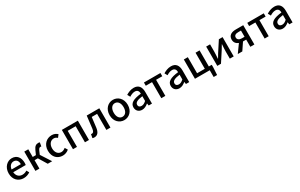

<svg xmlns="http://www.w3.org/2000/svg" viewBox="323 -2555 7412 4740"><g transform="rotate(-30 4029.5 -185.5)"><path d="M316 13C388 13 451 -11 502 -45L462 -118C422 -92 380 -77 331 -77C236 -77 170 -140 161 -245H518C521 -258 523 -281 523 -303C523 -459 445 -564 299 -564C170 -564 48 -453 48 -274C48 -93 167 13 316 13ZM160 -324C171 -421 232 -474 301 -474C381 -474 424 -419 424 -324Z M943 -289 984 -384C1010 -444 1032 -453 1061 -453C1069 -453 1073 -452 1080 -450L1099 -557C1089 -561 1076 -564 1063 -564C997 -564 952 -542 909 -447L857 -331H766V-550H652V0H766V-239H859L1004 0H1130Z M1430 13C1493 13 1558 -10 1608 -55L1561 -131C1528 -103 1487 -81 1441 -81C1349 -81 1286 -158 1286 -274C1286 -391 1352 -469 1444 -469C1482 -469 1513 -453 1543 -426L1600 -501C1560 -536 1509 -564 1439 -564C1294 -564 1167 -458 1167 -274C1167 -92 1281 13 1430 13Z M1723 0H1837V-458H2064V0H2179V-550H1723Z M2330 13C2419 13 2471 -50 2487 -172C2500 -267 2511 -364 2522 -458H2675V0H2791V-550H2432C2418 -434 2405 -318 2391 -203C2382 -128 2357 -97 2321 -97C2311 -97 2303 -99 2295 -101L2275 4C2292 10 2308 13 2330 13Z M3184 13C3320 13 3443 -92 3443 -274C3443 -458 3320 -564 3184 -564C3048 -564 2925 -458 2925 -274C2925 -92 3048 13 3184 13ZM3184 -81C3098 -81 3044 -158 3044 -274C3044 -391 3098 -469 3184 -469C3271 -469 3325 -391 3325 -274C3325 -158 3271 -81 3184 -81Z M3693 13C3759 13 3818 -20 3868 -63H3871L3881 0H3975V-331C3975 -477 3912 -564 3775 -564C3687 -564 3610 -528 3553 -492L3596 -414C3643 -444 3697 -470 3755 -470C3836 -470 3859 -414 3860 -350C3631 -325 3531 -264 3531 -146C3531 -49 3598 13 3693 13ZM3728 -78C3679 -78 3642 -100 3642 -154C3642 -216 3697 -257 3860 -277V-142C3815 -101 3776 -78 3728 -78Z M4241 0H4356V-458H4533V-550H4063V-458H4241Z M4755 13C4821 13 4880 -20 4930 -63H4933L4943 0H5037V-331C5037 -477 4974 -564 4837 -564C4749 -564 4672 -528 4615 -492L4658 -414C4705 -444 4759 -470 4817 -470C4898 -470 4921 -414 4922 -350C4693 -325 4593 -264 4593 -146C4593 -49 4660 13 4755 13ZM4790 -78C4741 -78 4704 -100 4704 -154C4704 -216 4759 -257 4922 -277V-142C4877 -101 4838 -78 4790 -78Z M5649 -92V-550H5534V-92H5314V-550H5200V0H5622V193H5720L5732 -18V-92Z M5837 0H5942L6130 -289C6150 -321 6180 -372 6200 -406H6205C6200 -335 6194 -262 6194 -205V0H6305V-550H6199L6012 -262C5993 -229 5961 -178 5942 -145H5937C5942 -215 5948 -288 5948 -345V-550H5837Z M6779 -286H6703C6626 -286 6581 -320 6581 -378C6581 -437 6626 -463 6703 -463H6779ZM6686 -550C6562 -550 6467 -507 6467 -381C6467 -298 6517 -248 6582 -223L6421 0H6550L6688 -205H6690H6779V0H6894V-550Z M7187 0H7302V-458H7479V-550H7009V-458H7187Z M7701 13C7767 13 7826 -20 7876 -63H7879L7889 0H7983V-331C7983 -477 7920 -564 7783 -564C7695 -564 7618 -528 7561 -492L7604 -414C7651 -444 7705 -470 7763 -470C7844 -470 7867 -414 7868 -350C7639 -325 7539 -264 7539 -146C7539 -49 7606 13 7701 13ZM7736 -78C7687 -78 7650 -100 7650 -154C7650 -216 7705 -257 7868 -277V-142C7823 -101 7784 -78 7736 -78Z"/></g></svg>

Font: Noto Sans Japanese Medium
Style: Regular
Weight: 500
Designer: Ryoko NISHIZUKA (kana & ideographs); Paul D. Hunt (Latin, Greek & Cyrillic); Wenlong ZHANG (bopomofo); Sandoll Communica
Foundry: Adobe Systems Incorporated
Version: Version 1.000;PS 1;hotconv 1.0.78;makeotf.lib2.5.61930